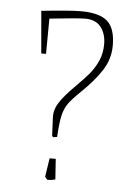

<svg xmlns="http://www.w3.org/2000/svg" viewBox="-47 -636 484 683"><g transform="rotate(5 194.5 -295.0)"><path d="M338 -487Q338 -439 311.5 -398Q285 -357 239 -313Q209 -284 196.5 -266.5Q184 -249 178 -223.5Q172 -198 169 -146L156 -144Q155 -144 153 -146Q151 -148 151 -149L148 -214Q147 -242 163.5 -267.5Q180 -293 214 -327Q246 -359 264 -380Q282 -401 294.5 -428.5Q307 -456 307 -489Q307 -526 288.5 -550Q270 -574 232 -574Q206 -574 105 -563L104 -437H87L74 -587L73 -588Q176 -599 215 -599Q280 -599 309 -574Q338 -549 338 -487ZM171 -68 176 5Q163 9 149 9Q148 9 144 5Q140 1 139 -2L149 -68Z"/></g></svg>

Font: Grenze Thin
Style: Regular
Weight: 250
Designer: Renata Polastri
Foundry: Omnibus-Type
Version: Version 1.002; ttfautohint (v1.8)